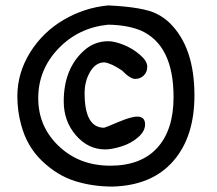

<svg xmlns="http://www.w3.org/2000/svg" viewBox="-20 -687 799 708"><path d="M44 -332Q44 -418 91 -493.5Q138 -569 215 -614Q292 -659 379 -667Q509 -661 558 -636Q586 -622 607 -601Q697 -512 697 -335Q697 -182 618.5 -92.5Q540 -3 395 1Q321 1 256 -19.5Q191 -40 135 -93.5Q79 -147 58 -227Q44 -277 44 -332ZM620 -329Q620 -522 498 -575Q448 -595 379 -596Q269 -585 195 -507.5Q121 -430 121 -325Q121 -220 197 -148Q273 -76 386.5 -76Q500 -76 560 -142Q620 -208 620 -329ZM292 -343Q292 -216 364 -216Q367 -216 415 -236.5Q463 -257 486 -257Q515 -257 515 -228Q515 -203 489 -180.5Q463 -158 427.5 -147Q392 -136 368 -136Q305 -136 260 -188Q215 -240 215 -313Q215 -432 288 -499Q327 -535 379 -535Q402 -535 435 -522Q468 -509 495.5 -485.5Q523 -462 523 -441.5Q523 -421 510 -408.5Q497 -396 478.5 -396Q460 -396 430 -427Q390 -454 365 -457Q333 -457 312.5 -422.5Q292 -388 292 -343Z"/></svg>

Font: Patrick Hand SC
Style: Regular
Weight: 400
Designer: Patrick Wagesreiter
Foundry: Patrick Wagesreiter
Version: Version 1.003;PS 001.003;hotconv 1.0.70;makeotf.lib2.5.58329